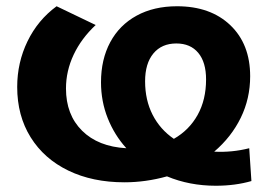

<svg xmlns="http://www.w3.org/2000/svg" viewBox="-20 -572 873 614"><path d="M670 22Q586 22 514 -8Q446 11 378 11Q276 11 198.5 -26.5Q121 -64 78 -133Q35 -202 35 -294Q35 -372 68 -440Q101 -508 161 -552L286 -492Q240 -449 215.5 -397Q191 -345 191 -289Q191 -205 242.5 -154Q294 -103 384 -98Q346 -140 324.5 -194Q303 -248 303 -309Q303 -382 332.5 -437Q362 -492 417 -522Q472 -552 546 -552Q653 -552 716.5 -491.5Q780 -431 780 -328Q780 -257 750 -195.5Q720 -134 665 -87Q722 -84 777 -98L784 7Q732 22 670 22ZM444 -312Q444 -252 468 -205Q492 -158 536 -128Q585 -156 612 -204.5Q639 -253 639 -318Q639 -373 614 -403Q589 -433 544 -433Q497 -433 470.5 -401Q444 -369 444 -312Z"/></svg>

Font: APTA Sans Regular
Style: Bold Italic
Weight: 700
Version: Version 7.200